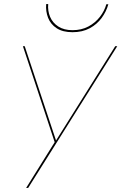

<svg xmlns="http://www.w3.org/2000/svg" viewBox="-20 -928 599 948"><path d="M119 0H109L250 -226L93 -700H102L258 -230H254L549 -700H559ZM218 -908Q215 -874 227.5 -844.5Q240 -815 268 -797Q296 -779 338 -779Q382 -779 416 -797Q450 -815 473 -844.5Q496 -874 505 -907H515Q505 -871 482 -839.5Q459 -808 423 -788.5Q387 -769 338 -769Q290 -769 260 -788.5Q230 -808 217.5 -840Q205 -872 208 -908Z"/></svg>

Font: Jost Thin
Style: Italic
Weight: 200
Italic angle: -5°
Version: Version 3.710